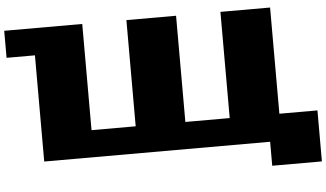

<svg xmlns="http://www.w3.org/2000/svg" viewBox="-55 -790 1706 1005"><g transform="rotate(-5 798.5 -287.0)"><path d="M0 -558V-700H410V-142H642V-700H903V-142H1136V-700H1397V-142H1597V126H1336V0H149V-558Z"/></g></svg>

Font: Stalinist One
Style: Regular
Weight: 400
Designer: Jovanny Lemonad
Foundry: Alexey Maslov, Jovanny Lemonad
Version: Version 3.004